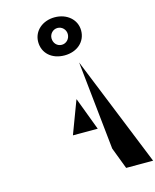

<svg xmlns="http://www.w3.org/2000/svg" viewBox="-234 -1933 1687 2085"><g transform="rotate(-15 609.5 -890.5)"><path d="M347 -1568C347 -1442 444 -1353 588 -1353C729 -1353 830 -1442 830 -1568C830 -1693 724 -1781 588 -1781C453 -1781 347 -1693 347 -1568ZM497 -1568C497 -1619 538 -1661 588 -1661C639 -1661 680 -1619 680 -1568C680 -1516 640 -1472 588 -1472C534 -1472 497 -1516 497 -1568ZM719 -1238 824 -242 916 0H1219ZM728 -491H449L587 -858H590Z"/></g></svg>

Font: Hussar Dziwak
Style: Regular
Weight: 400
Version: Version 1.022